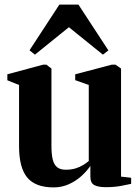

<svg xmlns="http://www.w3.org/2000/svg" viewBox="-20 -806 608 836"><path d="M440 9Q409 9 391.2 0.2Q373.5 -8.5 373.5 -37V-83.5Q357 -59.5 332.8 -38Q308.5 -16.5 278.2 -3.2Q248 10 213.5 10Q134.5 10 98.8 -32.8Q63 -75.5 63 -169V-436L12 -456.5V-482.5L168 -524.5H182L204 -507.5V-170.5Q204 -135 209.5 -112.2Q215 -89.5 228.5 -78.2Q242 -67 266.5 -67Q290.5 -67 309 -72.8Q327.5 -78.5 341.8 -87.2Q356 -96 366.5 -105V-436L307.5 -457V-482.5L467 -524.5H483L507 -507.5V-37L551 -32V-5.5Q533 -1.5 505 3.8Q477 9 440 9ZM132 -568 108.5 -587 238.5 -786H321.5L452 -586.5L428 -568L280 -687.5Z"/></svg>

Font: Merriweather 120pt
Style: Bold
Weight: 700
Designer: Eben Sorkin
Foundry: Eben Sorkin
Version: Version 2.100